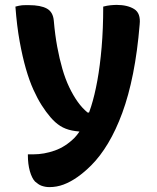

<svg xmlns="http://www.w3.org/2000/svg" viewBox="-20 -565 640 785"><path d="M456 -545Q501 -545 528.5 -528Q556 -511 551 -465Q542 -355 524 -264.5Q506 -174 480 -103.5Q454 -33 422 20.5Q390 74 353 111Q325 139 296.5 159Q268 179 240 189.5Q212 200 182 200Q173 200 165 198.5Q157 197 150 194.5Q143 192 136.5 187.5Q130 183 123 177Q110 163 102 134.5Q94 106 94 70V66H100Q104 66 108.5 66Q113 66 117 66Q160 66 204 50.5Q248 35 285 -2Q303 -21 320.5 -52.5Q338 -84 352.5 -129.5Q367 -175 378 -235.5Q389 -296 395.5 -371.5Q402 -447 402 -538Q410 -540 417.5 -541.5Q425 -543 431.5 -543.5Q438 -544 444 -544.5Q450 -545 456 -545ZM98 -544Q146 -544 171.5 -530Q197 -516 200 -480Q205 -422 214 -373.5Q223 -325 235 -283.5Q247 -242 263 -208.5Q279 -175 297.5 -149Q316 -123 338 -105H371L343 -26H336Q301 -26 274 -31.5Q247 -37 226.5 -50Q206 -63 187 -85Q168 -107 150.5 -134.5Q133 -162 116.5 -198.5Q100 -235 86 -283.5Q72 -332 60.5 -395Q49 -458 43 -538Q51 -540 57.5 -541.5Q64 -543 70.5 -543.5Q77 -544 84 -544Q91 -544 98 -544Z"/></svg>

Font: Recursive Monospace Casual
Style: Bold
Weight: 700
Version: Version 1.047